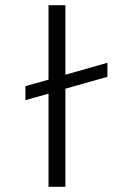

<svg xmlns="http://www.w3.org/2000/svg" viewBox="-20 -720 512 740"><path d="M167 0V-359L78 -334V-388L167 -413V-700H232V-432L394 -478V-424L232 -378V0Z"/></svg>

Font: Panamera
Style: Regular
Weight: 400
Designer: Bastien Sozeau
Foundry: NBR — Bastien Sozeau
Version: Version 3.002; ttfautohint (v1.8.4.7-5d5b);gftools[0.9.33]